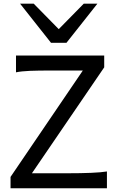

<svg xmlns="http://www.w3.org/2000/svg" viewBox="-20 -1011 641 1031"><path d="M539.6 -712.9H65.9V-622.6C105 -630.9 162.6 -632.3 258.8 -632.3H424.8L36.6 -61V0H554.2V-90.3C515.1 -83.5 437.5 -80.6 341.8 -80.6H151.4L539.6 -649.4ZM87.9 -991.2 253.9 -781.2H336.9L502.9 -991.2H429.7L295.4 -854.5L161.1 -991.2Z"/></svg>

Font: Andika
Style: Regular
Weight: 400
Designer: Victor Gaultney, Annie Olsen, Julie Remington, Don Collingsworth, Eric Hays
Foundry: SIL International
Version: Version 1.000